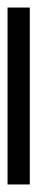

<svg xmlns="http://www.w3.org/2000/svg" viewBox="180 -1044 99 509"><g transform="rotate(-90 229.5 -789.5)"><path d="M-5 -760V-819H464V-760Z"/></g></svg>

Font: Noto Serif Thai Medium
Style: Regular
Weight: 500
Version: Version 2.001